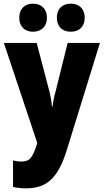

<svg xmlns="http://www.w3.org/2000/svg" viewBox="-20 -787 567 1047"><path d="M85 -690C85 -641 116 -614 160 -614C205 -614 236 -642 236 -690C236 -739 205 -767 160 -767C116 -767 85 -740 85 -690ZM290 -690C290 -642 320 -614 366 -614C412 -614 442 -642 442 -690C442 -739 412 -767 366 -767C321 -767 290 -740 290 -690ZM1 -553 183 -8 181 0C158 72 143 94 96 94C80 94 64 91 51 88V232C71 237 94 240 123 240C237 240 297 181 343 35L525 -553H349L283 -288C274 -256 269 -230 267 -207H263C262 -229 256 -262 249 -290L180 -553Z"/></svg>

Font: Noto Sans Hebrew Condensed Black
Style: Regular
Weight: 900
Width: 3
Designer: Monotype Design Team
Foundry: Monotype Imaging Inc.
Version: Version 2.004